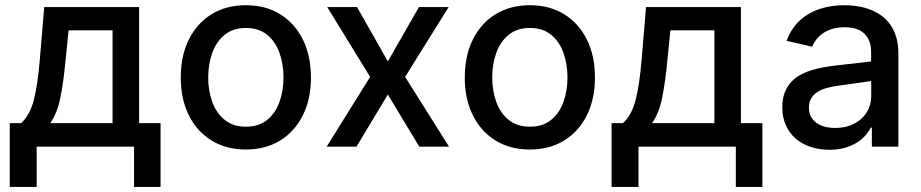

<svg xmlns="http://www.w3.org/2000/svg" viewBox="-20 -573 3599 750"><path d="M607.2 157.3H503.6V0H123.2V157.3H18.1V-92H62.5Q96.2 -122.5 111.7 -180.8Q127.1 -239 135.7 -342L152.7 -545.5H523.4V-92H607.2ZM419.7 -92V-454.5H247.9L236.5 -342Q228.7 -256 216.1 -193Q203.5 -130 176.1 -92Z M940.3 11Q863.6 11 806.5 -24.1Q749.3 -59.3 717.7 -122.7Q686.1 -186.1 686.1 -270.2Q686.1 -355.1 717.7 -418.7Q749.3 -482.2 806.5 -517.4Q863.6 -552.6 940.3 -552.6Q1017.4 -552.6 1074.4 -517.4Q1131.4 -482.2 1163 -418.7Q1194.6 -355.1 1194.6 -270.2Q1194.6 -186.1 1163 -122.7Q1131.4 -59.3 1074.4 -24.1Q1017.4 11 940.3 11ZM940.7 -78.1Q990.8 -78.1 1023.3 -104.4Q1055.8 -130.7 1071.6 -174.5Q1087.4 -218.4 1087.4 -270.6Q1087.4 -322.8 1071.6 -366.8Q1055.8 -410.9 1023.3 -437.3Q990.8 -463.8 940.7 -463.8Q890.6 -463.8 858 -437.3Q825.3 -410.9 809.3 -366.8Q793.3 -322.8 793.3 -270.6Q793.3 -218.4 809.3 -174.5Q825.3 -130.7 858 -104.4Q890.6 -78.1 940.7 -78.1Z M1734 0H1617.9L1495 -203.8L1372.5 0H1256L1425.8 -272.7L1258.2 -545.5H1374.6L1495 -333.1L1616.5 -545.5H1732.6L1562.5 -272.7Z M2049.7 11Q1973 11 1915.8 -24.1Q1858.7 -59.3 1827.1 -122.7Q1795.5 -186.1 1795.5 -270.2Q1795.5 -355.1 1827.1 -418.7Q1858.7 -482.2 1915.8 -517.4Q1973 -552.6 2049.7 -552.6Q2126.8 -552.6 2183.8 -517.4Q2240.8 -482.2 2272.4 -418.7Q2304 -355.1 2304 -270.2Q2304 -186.1 2272.4 -122.7Q2240.8 -59.3 2183.8 -24.1Q2126.8 11 2049.7 11ZM2050.1 -78.1Q2100.1 -78.1 2132.6 -104.4Q2165.1 -130.7 2180.9 -174.5Q2196.7 -218.4 2196.7 -270.6Q2196.7 -322.8 2180.9 -366.8Q2165.1 -410.9 2132.6 -437.3Q2100.1 -463.8 2050.1 -463.8Q2000 -463.8 1967.3 -437.3Q1934.7 -410.9 1918.7 -366.8Q1902.7 -322.8 1902.7 -270.6Q1902.7 -218.4 1918.7 -174.5Q1934.7 -130.7 1967.3 -104.4Q2000 -78.1 2050.1 -78.1Z M2958.1 157.3H2854.4V0H2474.1V157.3H2369V-92H2413.4Q2447.1 -122.5 2462.5 -180.8Q2478 -239 2486.5 -342L2503.6 -545.5H2874.3V-92H2958.1ZM2770.6 -92V-454.5H2598.7L2587.4 -342Q2579.5 -256 2566.9 -193Q2554.3 -130 2527 -92Z M3220.2 12.1Q3181.5 12.1 3147.7 1.2Q3114 -9.6 3089.1 -30.7Q3064.3 -51.8 3050.1 -82.9Q3035.9 -114 3035.9 -154.1Q3035.9 -185 3044.2 -208.3Q3052.6 -231.5 3067.1 -248.8Q3081.7 -266 3101.7 -277.7Q3121.8 -289.4 3144.9 -297.1Q3168 -304.7 3193.5 -309.5Q3219.1 -314.3 3245 -317.1L3382.8 -333.1V-369Q3382.8 -415.5 3356.9 -441.1Q3331 -466.6 3279.1 -466.6Q3252.5 -466.6 3231.5 -460.2Q3210.6 -453.8 3195 -443.2Q3179.3 -432.5 3168.9 -418.9Q3158.4 -405.2 3152.3 -390.6L3052.6 -413.4Q3066.1 -450.6 3089 -477.1Q3111.9 -503.6 3141.5 -520.2Q3171.2 -536.9 3206 -544.7Q3240.8 -552.6 3277.7 -552.6Q3299.4 -552.6 3323.5 -549.5Q3347.7 -546.5 3371.1 -538.5Q3394.5 -530.5 3416 -516.9Q3437.5 -503.2 3453.8 -482.1Q3470.2 -460.9 3479.8 -431.5Q3489.3 -402 3489.3 -362.2V0H3385.7V-74.6H3381.4Q3373.9 -59.3 3360.4 -43.9Q3346.9 -28.4 3327.1 -16Q3307.2 -3.6 3280.5 4.3Q3253.9 12.1 3220.2 12.1ZM3243.3 -73.2Q3276.3 -73.2 3302.4 -83.5Q3328.5 -93.8 3346.4 -110.8Q3364.3 -127.8 3373.8 -150.2Q3383.2 -172.6 3383.2 -196.7V-256.4L3251.8 -237.9Q3228.7 -234.7 3208.3 -229Q3187.9 -223.4 3172.8 -213.4Q3157.7 -203.5 3148.8 -188.7Q3139.9 -174 3139.9 -152.7Q3139.9 -133.2 3147.5 -118.3Q3155.2 -103.3 3169 -93.2Q3182.9 -83.1 3201.9 -78.1Q3220.9 -73.2 3243.3 -73.2Z"/></svg>

Font: Linik Sans Medium
Style: Regular
Weight: 500
Designer: Rasmus Andersson (font), Cristiano Sobral (main changes)
Foundry: rsms
Version: Version 3.018;June 1, 2022;FontCreator 14.0.0.2814 64-bit; t